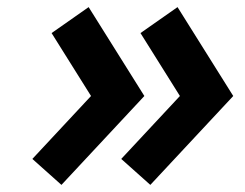

<svg xmlns="http://www.w3.org/2000/svg" viewBox="-20 -548 689 540"><path d="M321 -101 402.8 -28 636 -278 479.3 -528 375.1 -455 486 -278ZM229.3 -528 125.1 -455 236 -278 71 -101 152.8 -28 386 -278Z"/></svg>

Font: Sztylet
Style: BdObl
Weight: 700
Foundry: Cannot Into Space Fonts, PlusOne Fonts
Version: Version 0.12